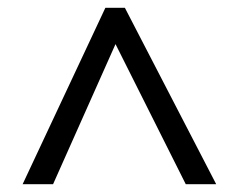

<svg xmlns="http://www.w3.org/2000/svg" viewBox="-20 -739 612 492"><path d="M38 -267 250 -719H300L534 -267H456L276 -626L116 -267Z"/></svg>

Font: Noto Sans Imperial Aramaic
Style: Regular
Weight: 400
Designer: Monotype Design Team
Foundry: Monotype Imaging Inc.
Version: Version 2.001; ttfautohint (v1.8.4.7-5d5b)